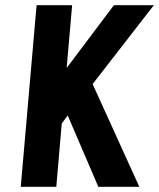

<svg xmlns="http://www.w3.org/2000/svg" viewBox="-20 -720 613 740"><path d="M359 0 241 -275 218 -244 197 0H60L121 -700H258L237 -458L419 -700H573L337 -396L517 0Z"/></svg>

Font: Share
Style: Bold Italic
Weight: 700
Designer: Ralph du Carrois
Version: Version 1.002